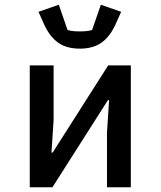

<svg xmlns="http://www.w3.org/2000/svg" viewBox="-20 -793 680 813"><path d="M106 -516H207V-285L198 -147H203L438 -516H534V0H433V-231L442 -369H437L202 0H106ZM168 -687 143 -743 229 -773 266 -666Q284 -660 318 -660Q352 -660 370 -666L407 -773L493 -743L468 -687Q444 -636 408.5 -611.5Q373 -587 318 -587Q263 -587 227.5 -611.5Q192 -636 168 -687Z"/></svg>

Font: Writer Medium
Style: Regular
Weight: 500
Monospace: yes
Designer: Mike Abbink, Paul van der Laan, Pieter van Rosmalen
Foundry: Bold Monday
Version: Version 2.001 2020